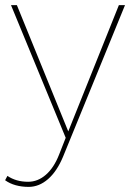

<svg xmlns="http://www.w3.org/2000/svg" viewBox="-33 -537 509 751"><path d="M214 75Q190 133 155 163.5Q120 194 79 194Q52 194 28.5 187.5Q5 181 -13 168L-4 151Q30 174 77 174Q115 174 146.5 146.5Q178 119 198 68L224 2L10 -517H33L234 -23L432 -517H456Z"/></svg>

Font: Alexandria Thin
Style: Regular
Weight: 250
Designer: Mohamed Gaber
Foundry: Kief Type Foundry
Version: Version 5.100